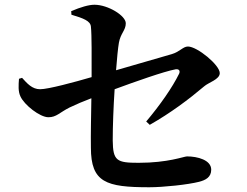

<svg xmlns="http://www.w3.org/2000/svg" viewBox="-20 -792 1040 809"><path d="M73 -464 60 -460C58 -433 56 -407 66 -386C82 -350 148 -298 184 -298C218 -298 231 -318 273 -339C300 -352 333 -366 365 -378C364 -310 362 -223 363 -170C363 -23 427 -3 609 -3C669 -3 772 -14 819 -26C846 -33 870 -45 870 -77C870 -118 812 -133 768 -133C755 -133 689 -106 564 -106C472 -106 456 -114 455 -200C455 -260 458 -341 463 -416C547 -447 671 -491 720 -500C734 -502 740 -494 735 -482C706 -423 655 -350 596 -280L611 -266C699 -316 775 -373 840 -428C859 -445 906 -457 906 -484C906 -518 811 -596 772 -596C751 -596 738 -574 704 -564L469 -496C473 -547 477 -589 481 -612C488 -652 510 -664 510 -694C510 -726 435 -772 378 -772C354 -772 320 -762 280 -745L281 -730C331 -715 361 -704 363 -680C367 -645 366 -548 366 -467C294 -446 183 -416 149 -416C115 -416 94 -441 73 -464Z"/></svg>

Font: Noto Serif SC
Style: Bold
Weight: 700
Designer: Ryoko NISHIZUKA 西塚涼子 (kana & ideographs); Frank Grießhammer (Latin, Greek & Cyrillic); Wenlong ZHANG 张文龙 (bopomofo); San
Foundry: Adobe
Version: Version 2.001;hotconv 1.1.0;makeotfexe 2.6.0